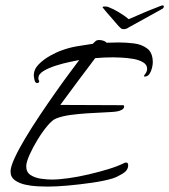

<svg xmlns="http://www.w3.org/2000/svg" viewBox="-20 -667 626 710"><path d="M157 23Q143 23 120 22Q97 21 74 16Q51 11 35 -0.5Q19 -12 19 -33Q19 -50 34 -82.5Q49 -115 73.5 -156Q98 -197 127.5 -241Q157 -285 185.5 -325.5Q214 -366 237.5 -397.5Q261 -429 273 -445Q263 -443 238.5 -438Q214 -433 187 -424.5Q160 -416 141 -404.5Q122 -393 122 -378Q122 -373 123 -371Q125 -369 125 -367Q125 -360 117 -360Q110 -360 107.5 -371.5Q105 -383 105 -388Q105 -411 123.5 -429.5Q142 -448 166.5 -461.5Q191 -475 209 -481Q236 -491 265.5 -496Q295 -501 323 -505Q329 -511 333.5 -515Q338 -519 347 -519Q354 -519 362 -516.5Q370 -514 374 -509Q385 -509 396.5 -509.5Q408 -510 418 -510Q446 -510 475 -506.5Q504 -503 524.5 -487.5Q545 -472 545 -436Q545 -428 542 -415.5Q539 -403 532.5 -393.5Q526 -384 516 -384Q512 -384 512 -385Q512 -387 518 -395Q524 -403 524 -413Q524 -428 508.5 -437Q493 -446 471 -449.5Q449 -453 429 -454Q409 -455 399 -455Q365 -455 332 -452Q299 -409 267 -365.5Q235 -322 203 -279Q261 -279 318.5 -278.5Q376 -278 434 -278Q439 -278 439 -274Q439 -265 429.5 -260.5Q420 -256 413 -255Q400 -253 386.5 -252.5Q373 -252 359 -251Q334 -250 303 -248Q272 -246 241.5 -242Q211 -238 188 -229Q174 -224 155.5 -202Q137 -180 119 -150.5Q101 -121 89 -94Q77 -67 77 -52Q77 -30 93.5 -19.5Q110 -9 132.5 -6Q155 -3 171 -3Q197 -3 233 -8Q269 -13 307.5 -22Q346 -31 380.5 -41.5Q415 -52 439 -64Q443 -66 446 -66Q454 -66 454 -56Q454 -37 433 -24.5Q412 -12 396 -7Q366 2 321.5 8.5Q277 15 233 19Q189 23 157 23ZM438 -559Q431 -559 427 -562.5Q423 -566 419 -570Q408 -582 396.5 -596Q385 -610 373 -623Q369 -628 364 -634Q359 -640 359 -641Q361 -643 366 -643Q370 -643 375 -642.5Q380 -642 385 -639Q397 -635 419 -622Q441 -609 456 -596Q481 -607 509 -619Q537 -631 556 -638Q564 -641 571 -644Q578 -647 581 -647Q586 -647 586 -643Q586 -642 584.5 -638.5Q583 -635 576 -632Q571 -629 553.5 -619.5Q536 -610 515.5 -598.5Q495 -587 477.5 -577.5Q460 -568 455 -565Q450 -561 444 -560Q443 -560 441.5 -559.5Q440 -559 438 -559Z"/></svg>

Font: Caramel
Style: Regular
Weight: 400
Designer: Robert E. Leuschke
Foundry: Robert E. Leuschke
Version: Version 1.010